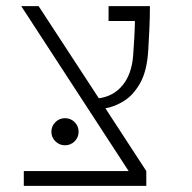

<svg xmlns="http://www.w3.org/2000/svg" viewBox="-20 -606 626 626"><path d="M57.6 0V-48.3H399.4L49.3 -585.9H106L302.2 -285.6Q350.1 -292 379.6 -327.9Q409.2 -363.8 414.1 -424.3Q416 -451.2 417.7 -480.2Q419.4 -509.3 419.9 -537.6H334V-585.9H468.8Q468.8 -547.4 467 -510.5Q465.3 -473.6 463.4 -442.9Q459.5 -375.5 437.3 -335.7Q415 -295.9 384.3 -276.9Q353.5 -257.8 323.7 -252.9L457 -48.3V0ZM191.9 -132.3Q173.8 -132.3 160.6 -145.3Q147.5 -158.2 147.5 -176.3Q147.5 -194.8 160.6 -207.8Q173.8 -220.7 191.9 -220.7Q210.4 -220.7 223.4 -207.8Q236.3 -194.8 236.3 -176.3Q236.3 -158.2 223.4 -145.3Q210.4 -132.3 191.9 -132.3Z"/></svg>

Font: Cascadia Mono NF ExtraLight
Style: Regular
Weight: 200
Monospace: yes
Designer: Aaron Bell
Foundry: Saja Typeworks
Version: Version 2404.023; ttfautohint (v1.8.4)